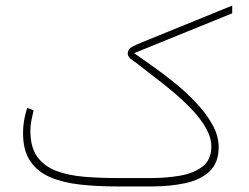

<svg xmlns="http://www.w3.org/2000/svg" viewBox="-20 -672 896 692"><path d="M526.4 0H402.8Q332 0 270.5 -6.6Q209 -13.2 162.4 -32.7Q115.7 -52.2 89.4 -90.6Q63 -128.9 63 -192.9Q63 -237.8 78.1 -283.2L101.1 -274.4Q96.7 -256.3 93 -237.5Q89.4 -218.8 89.4 -201.2Q89.4 -141.1 114.5 -106.7Q139.6 -72.3 183.3 -55.9Q227.1 -39.6 283.7 -34.9Q340.3 -30.3 402.8 -30.3H525.9Q579.1 -30.3 628.7 -38.8Q678.2 -47.4 710 -71.8Q741.7 -96.2 741.7 -143.6Q741.7 -175.8 722.9 -209.2Q704.1 -242.7 673.8 -274.9Q643.6 -307.1 608.4 -336.9Q573.2 -366.7 540 -391.8Q506.8 -417 482.9 -436Q470.7 -445.8 455.6 -456.3Q440.4 -466.8 440.4 -478.5Q440.4 -494.6 455.3 -502.7Q470.2 -510.7 491.7 -519.5L816.9 -651.9V-624L463.4 -480.5Q491.2 -460.9 530.3 -433.3Q569.3 -405.8 610.6 -372.3Q651.9 -338.9 687.7 -300.8Q723.6 -262.7 745.8 -222.4Q768.1 -182.1 768.1 -141.6Q768.1 -85 735.1 -54.2Q702.1 -23.4 647.2 -11.7Q592.3 0 526.4 0Z"/></svg>

Font: Vazirmatn RD UI Thin
Style: Regular
Weight: 100
Designer: Saber Rastikerdar
Foundry: Saber Rastikerdar
Version: Version 33.003